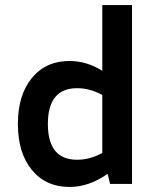

<svg xmlns="http://www.w3.org/2000/svg" viewBox="-20 -730 620 762"><path d="M256 12Q162 12 106.5 -55.5Q51 -123 51 -238Q51 -353 106.5 -420.5Q162 -488 256 -488Q289 -488 321.5 -478.5Q354 -469 386 -449V-710H504V0H417L407 -40Q333 12 256 12ZM286 -96Q337 -96 386 -123V-353Q337 -380 286 -380Q170 -380 170 -238Q170 -96 286 -96Z"/></svg>

Font: Sometype Mono
Style: Bold
Weight: 700
Monospace: yes
Designer: Ryoichi Tsunekawa
Foundry: Dharma Type
Version: Version 1.000; ttfautohint (v1.8.3)